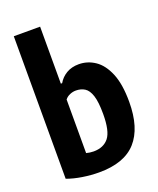

<svg xmlns="http://www.w3.org/2000/svg" viewBox="-150 -899 823 999"><g transform="rotate(-20 262.0 -399.0)"><path d="M223.9 9.7Q180.3 9.7 133.5 2.4Q86.8 -4.9 48.8 -18.8V-808H194.5V-492.5H201.7Q218.3 -521.3 247.4 -538.5Q276.6 -555.7 316 -555.7Q364.1 -555.7 405.2 -528.1Q446.3 -500.5 471.4 -440.3Q496.5 -380.1 496.5 -282.1Q496.5 -137.8 430.3 -63.9Q364.1 10.1 223.9 9.7ZM235.1 -102.6Q289.8 -102.6 318.7 -138.4Q347.5 -174.1 347.5 -269Q347.5 -335.9 336 -371.1Q324.5 -406.3 303.7 -419.2Q283 -432.2 255.1 -432.2Q238.3 -432.2 221.7 -425.2Q205.2 -418.3 194.5 -404.7V-108Q203.1 -105.6 214.1 -104.1Q225 -102.6 235.1 -102.6Z"/></g></svg>

Font: Encode Sans Condensed Thin
Style: Regular
Weight: 100
Width: 3
Designer: Multiple Designers
Foundry: Impallari Type
Version: Version 3.002